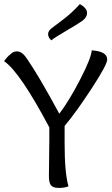

<svg xmlns="http://www.w3.org/2000/svg" viewBox="-30 -919 551 942"><path d="M362 -899Q397 -879 397 -856Q397 -833 373.5 -816.5Q350 -800 292.5 -766.5Q235 -733 222 -721Q206 -735 206 -751Q206 -767 222 -779.5Q238 -792 279.5 -823Q321 -854 362 -899ZM496 -627Q496 -602 420 -485.5Q344 -369 287 -301V-216Q287 -70 306 -5Q288 3 259 3Q230 3 220 -10Q210 -23 210 -54Q211 -146 212 -232V-294Q67 -567 -10 -619Q5 -639 12 -645Q19 -651 26 -657Q38 -667 53 -667Q78 -667 101 -633Q161 -546 261 -361Q309 -424 363.5 -529.5Q418 -635 420 -672Q496 -667 496 -627Z"/></svg>

Font: Overlock
Style: Regular
Weight: 400
Designer: Dario Muhafara
Foundry: Dario Manuel Muhafara
Version: Version 1.002